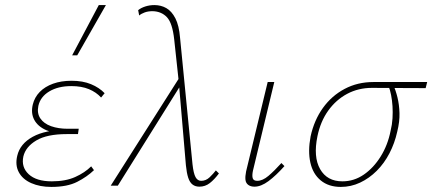

<svg xmlns="http://www.w3.org/2000/svg" viewBox="-20 -731 1702 756"><path d="M182 5Q137 5 103 -10Q69 -25 54 -53Q39 -81 48 -118Q59 -165 109 -192.5Q159 -220 243 -220L241 -204Q195 -204 162 -218.5Q129 -233 115 -259Q101 -285 109 -319Q116 -348 136.5 -369Q157 -390 189 -401.5Q221 -413 262 -413Q306 -413 338.5 -399.5Q371 -386 392 -364L378 -347Q359 -368 330 -380Q301 -392 261 -392Q209 -392 174 -371Q139 -350 131 -314Q125 -285 139 -264.5Q153 -244 181.5 -234Q210 -224 246 -224H290L287 -203H243Q165 -203 123 -178Q81 -153 72 -115Q63 -73 93 -45Q123 -17 184 -17Q238 -17 276 -34Q314 -51 339 -76L350 -61Q323 -35 284 -15Q245 5 182 5ZM264 -513 369 -711H397L284 -513Z M765 4Q749 4 738 -4.5Q727 -13 721 -31.5Q715 -50 712 -80L684 -408L666 -575Q659 -640 637.5 -663Q616 -686 581 -687Q563 -687 549.5 -682Q536 -677 528 -670L524 -691Q535 -700 552 -705.5Q569 -711 588 -711Q614 -711 635 -699Q656 -687 670.5 -659Q685 -631 689 -582L738 -84Q742 -48 750 -33.5Q758 -19 772 -19Q791 -19 805.5 -33Q820 -47 830 -60L842 -48Q824 -24 806 -10Q788 4 765 4ZM416 0 688 -428 696 -403 444 0Z M982 4Q967 4 957.5 -3Q948 -10 946.5 -23Q945 -36 949 -56L1034 -408H1060L976 -59Q972 -40 975 -29.5Q978 -19 993 -19Q1014 -19 1037 -38.5Q1060 -58 1088 -89L1100 -77Q1067 -40 1037.5 -18Q1008 4 982 4Z M1322 5Q1274 5 1243 -20.5Q1212 -46 1202 -91Q1192 -136 1203 -194Q1217 -258 1251.5 -306Q1286 -354 1337 -381Q1388 -408 1450 -408H1662L1656 -384Q1593 -384 1535.5 -384.5Q1478 -385 1445 -385Q1391 -385 1347 -361.5Q1303 -338 1272.5 -295.5Q1242 -253 1230 -195Q1213 -113 1240.5 -65Q1268 -17 1328 -17Q1374 -17 1412.5 -43.5Q1451 -70 1479 -115Q1507 -160 1518 -216Q1524 -240 1525.5 -265Q1527 -290 1525.5 -313Q1524 -336 1520 -356.5Q1516 -377 1510 -392L1528 -398Q1538 -376 1545 -347.5Q1552 -319 1553 -285.5Q1554 -252 1544 -212Q1534 -167 1513.5 -127.5Q1493 -88 1463.5 -58.5Q1434 -29 1398 -12Q1362 5 1322 5Z"/></svg>

Font: Ysabeau Office Thin
Style: Italic
Weight: 250
Italic angle: -12°
Designer: Christian Thalmann (Catharsis Fonts)
Version: Version 2.001;gftools[0.9.30]; featfreeze: tnum,lnum,ss02